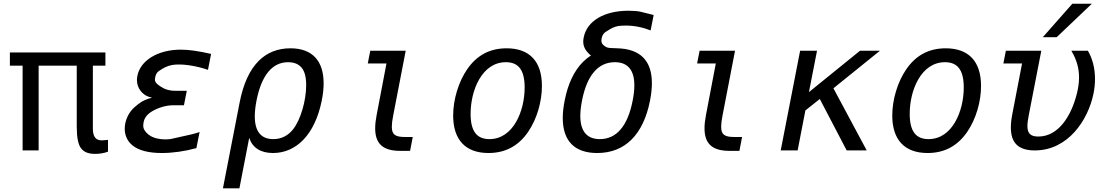

<svg xmlns="http://www.w3.org/2000/svg" viewBox="-20 -825 6061 1053"><path d="M501.5 19C512.7 19 524.9 18.1 537.1 16.1C549.3 14.2 561 11.2 572.3 6.8V-58.1C567.9 -57.1 570.8 -58.1 558.1 -56.6C550.8 -55.7 543.5 -55.2 538.1 -55.2C520.5 -55.2 509.3 -60.5 501.5 -70.8C492.7 -82 489.3 -98.6 489.3 -121.1V-464.8H558.1V-537.1H34.2V-464.8H104V0H191.9V-464.8H400.9V-130.9C400.9 -70.8 408.7 -34.2 423.3 -13.2C438.5 8.3 463.9 19 501.5 19Z M867.7 14.2C926.8 14.2 993.2 4.9 1057.1 -12.7L1074.7 -101.1C1056.6 -93.8 1014.6 -84 988.3 -78.6L981 -77.1L918.5 -63C908.2 -61.5 899.9 -60.5 887.2 -60.5C852.5 -60.5 821.8 -67.9 800.8 -82.5C798.3 -84 796.4 -85.9 793.9 -87.4C774.9 -102.5 765.6 -118.7 765.6 -135.7C765.6 -143.6 767.1 -152.8 768.1 -156.7C772.5 -178.7 787.1 -199.2 817.9 -216.8C848.6 -234.4 891.6 -247.6 927.2 -247.6H988.8L1004.4 -327.1H942.4C905.3 -327.1 880.9 -336.4 856 -353.5C835.4 -367.7 829.6 -377 829.6 -388.2C829.6 -392.1 830.1 -396.5 831.1 -400.9C834.5 -416.5 839.4 -426.3 850.6 -435.1L872.1 -448.7C890.1 -460 917.5 -469.7 941.9 -470.7L957 -471.2C994.1 -472.2 1059.6 -463.4 1120.6 -441.9L1137.7 -529.3C1069.3 -544.9 1017.1 -552.7 971.7 -552.7C845.2 -552.7 747.6 -492.7 732.9 -406.2C731.9 -399.4 731 -392.6 731 -386.2C731 -337.9 763.7 -309.1 784.7 -298.8C792.5 -294.9 804.7 -291 814 -289.1C785.2 -282.7 759.3 -271 736.8 -252.9L719.2 -238.3C686.5 -210.9 664.1 -164.6 664.1 -119.1C664.1 -85.9 676.3 -53.2 705.1 -28.8C740.7 1 796.9 14.2 867.7 14.2Z M1202.6 208H1293L1346.7 -68.8C1364.7 -14.6 1409.7 14.2 1477.5 14.2C1606 14.2 1707 -88.4 1744.1 -271C1751.5 -306.2 1754.9 -338.9 1754.9 -368.2C1754.9 -489.7 1694.3 -560.1 1572.8 -560.1C1437 -560.1 1335 -472.2 1294.4 -263.7ZM1478.5 -62C1412.1 -62 1377.4 -103.5 1377.4 -187C1377.4 -211.9 1380.4 -240.7 1386.7 -272.9C1414.6 -415 1475.1 -483.9 1560.1 -483.9C1602.5 -483.9 1633.3 -466.8 1647.9 -430.7C1655.8 -411.6 1659.2 -386.2 1659.2 -357.9C1659.2 -275.9 1629.9 -168.9 1586.9 -115.2C1560.5 -82 1524.4 -62 1478.5 -62Z M2175.3 2.4H2229L2243.7 -73.7H2200.7C2148.9 -73.7 2128.9 -85.9 2128.9 -129.4C2128.9 -145.5 2131.3 -165.5 2136.2 -190.4L2205.1 -546.9H2010.7L1997.1 -477.1H2099.6L2045.9 -195.8C2040.5 -168 2037.6 -143.1 2037.6 -121.6C2037.6 -35.6 2081.1 2.4 2175.3 2.4Z M2659.2 14.2C2752.9 14.2 2824.2 -25.9 2876 -101.1C2925.3 -172.9 2952.1 -268.6 2952.1 -353.5C2952.1 -489.3 2883.3 -560.1 2758.3 -560.1C2665.5 -560.1 2594.2 -521 2542 -444.8C2494.6 -376 2465.3 -278.8 2465.3 -191.4C2465.3 -59.6 2531.7 14.2 2659.2 14.2ZM2664.1 -62C2595.7 -62 2561 -104 2561 -200.7C2561 -330.1 2623.5 -483.9 2754.4 -483.9C2822.8 -483.9 2857.4 -441.9 2857.4 -345.2C2857.4 -215.8 2794.9 -62 2664.1 -62Z M3255.4 14.2C3408.7 14.2 3508.3 -87.4 3544.9 -272.9C3551.8 -308.1 3555.2 -340.3 3555.2 -369.1C3555.2 -491.7 3492.2 -556.6 3366.2 -560.1C3329.6 -561 3315.4 -561.5 3304.7 -566.9C3291.5 -574.2 3283.7 -582.5 3280.8 -588.9C3279.3 -592.3 3278.3 -597.7 3278.3 -603C3278.3 -617.7 3284.2 -637.2 3299.3 -648.4L3320.8 -662.1C3342.8 -676.3 3365.2 -683.6 3390.1 -684.1L3405.8 -684.6C3458 -686 3508.8 -673.8 3548.3 -658.2L3564.9 -742.7L3494.6 -760.3C3479 -764.2 3451.7 -766.1 3426.8 -766.1C3293.5 -766.1 3198.7 -710 3181.2 -619.6C3179.7 -611.3 3178.7 -604 3178.7 -596.7C3178.7 -576.7 3185.1 -560.1 3196.8 -544.9C3204.6 -534.7 3215.8 -523.9 3221.2 -521C3202.1 -508.3 3188.5 -496.6 3178.2 -486.3C3129.4 -438 3094.7 -366.2 3076.7 -272.9C3069.8 -238.3 3066.4 -206.5 3066.4 -177.7C3066.4 -50.3 3132.8 14.2 3255.4 14.2ZM3269.5 -62C3197.8 -62 3162.6 -106.9 3162.6 -189.5C3162.6 -214.4 3166 -242.2 3171.9 -272.9C3198.2 -408.7 3258.3 -483.9 3352.1 -483.9C3422.4 -483.9 3459 -441.4 3459 -356.9C3459 -332.5 3456.1 -304.2 3449.7 -272.9C3421.9 -130.4 3358.9 -62 3269.5 -62Z M3981.4 2.4H4035.2L4049.8 -73.7H4006.8C3955.1 -73.7 3935.1 -85.9 3935.1 -129.4C3935.1 -145.5 3937.5 -165.5 3942.4 -190.4L4011.2 -546.9H3816.9L3803.2 -477.1H3905.8L3852.1 -195.8C3846.7 -168 3843.8 -143.1 3843.8 -121.6C3843.8 -35.6 3887.2 2.4 3981.4 2.4Z M4261.7 0H4354.5L4397 -219.2L4476.1 -282.2L4623.5 0H4733.4L4550.8 -340.8L4806.2 -546.9H4696.8L4416.5 -319.8L4460.9 -546.9H4368.2Z M5067.4 14.2C5161.1 14.2 5232.4 -25.9 5284.2 -101.1C5333.5 -172.9 5360.4 -268.6 5360.4 -353.5C5360.4 -489.3 5291.5 -560.1 5166.5 -560.1C5073.7 -560.1 5002.4 -521 4950.2 -444.8C4902.8 -376 4873.5 -278.8 4873.5 -191.4C4873.5 -59.6 4939.9 14.2 5067.4 14.2ZM5072.3 -62C5003.9 -62 4969.2 -104 4969.2 -200.7C4969.2 -330.1 5031.7 -483.9 5162.6 -483.9C5231 -483.9 5265.6 -441.9 5265.6 -345.2C5265.6 -215.8 5203.1 -62 5072.3 -62Z M5699.2 -621.1H5775.4L5968.3 -804.7H5861.3ZM5655.3 0C5837.9 0 5947.8 -167 5977.1 -311.5C5982.9 -339.8 5985.4 -366.7 5985.4 -392.1C5985.4 -454.6 5969.7 -506.8 5946.3 -546.9H5855.5C5887.2 -494.1 5897.9 -445.8 5897.9 -400.4C5897.9 -369.6 5893.1 -340.3 5886.2 -312.5C5855.5 -188.5 5784.7 -76.2 5674.8 -76.2C5632.3 -76.2 5614.7 -92.8 5614.7 -134.3C5614.7 -149.9 5617.7 -169.4 5622.1 -192.9L5690.9 -546.9H5496.6L5482.9 -477.1H5585.4L5531.7 -198.2C5526.4 -170.9 5523.9 -147 5523.9 -125.5C5523.9 -40 5566.4 0 5655.3 0Z"/></svg>

Font: Hack
Style: Oblique
Weight: 400
Italic angle: -12°
Monospace: yes
Designer: Christopher Simpkins
Foundry: Christopher Simpkins
Version: Version 2.010